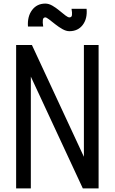

<svg xmlns="http://www.w3.org/2000/svg" viewBox="-20 -1051 640 1071"><path d="M70 0V-800H158L530 0H448V-800H530V0H442L70 -800H152V0ZM367 -877Q349 -877 328.5 -888.5Q308 -900 288.5 -915.5Q269 -931 254 -942.5Q239 -954 233 -954Q221 -954 219 -940Q217 -926 221 -903H136Q132 -959 159 -995Q186 -1031 233 -1031Q252 -1031 272 -1019.5Q292 -1008 310.5 -992.5Q329 -977 344 -965.5Q359 -954 367 -954Q380 -954 381.5 -967Q383 -980 379 -1002H463Q468 -947 441.5 -912Q415 -877 367 -877Z"/></svg>

Font: Victor Mono Thin Medium
Style: Regular
Weight: 500
Monospace: yes
Version: Version 1.561;gftools[0.9.30]